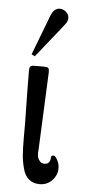

<svg xmlns="http://www.w3.org/2000/svg" viewBox="-52 -731 354 768"><g transform="rotate(5 125.0 -347.0)"><path d="M55.2 -442.9Q55.2 -455.1 59.1 -459.5Q63 -463.9 75.2 -463.9H113.8Q127.9 -463.9 131.3 -460Q134.8 -456.1 134.8 -443.8L121.1 -132.8Q121.1 -129.9 120.6 -125Q120.1 -120.1 120.1 -117.2Q120.1 -101.1 126 -91.6Q131.8 -82 137.9 -79.6Q144 -77.1 148.9 -77.1Q167 -77.1 171.9 -94.2Q172.9 -97.2 173.3 -103.5Q173.8 -109.9 176 -111.3Q178.2 -112.8 183.1 -112.8Q189.9 -112.8 198.5 -96.9Q207 -81.1 207 -64Q207 -36.1 187 -15.1Q167 5.9 137.2 5.9Q111.3 5.9 94.2 -8.1Q77.1 -22 69.6 -50.5Q62 -79.1 60.1 -105Q58.1 -130.9 58.1 -171.9V-232.9Q55.2 -382.8 55.2 -442.9ZM60.1 -508.8Q64 -520 117.2 -658.2Q117.2 -658.2 119.1 -664.1Q121.1 -669.9 122.1 -671.4Q123 -672.9 125.5 -678Q127.9 -683.1 129.4 -685.1Q130.9 -687 134 -690.4Q137.2 -693.8 140.1 -695.3Q143.1 -696.8 147 -698.5Q150.9 -700.2 156.2 -700.2Q170.4 -700.2 182.1 -690.2Q193.8 -680.2 193.8 -665V-664.1Q193.8 -654.3 185.5 -642.6Q177.2 -630.9 114.3 -553.2Q89.4 -521 73.2 -502Z"/></g></svg>

Font: CMU Concrete
Style: Roman
Weight: 500
Version: Version 0.7.0